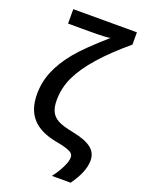

<svg xmlns="http://www.w3.org/2000/svg" viewBox="-173 -841 837 1112"><g transform="rotate(20 245.0 -285.0)"><path d="M473.1 29.8Q473.1 100.6 408.2 189.9H293Q321.8 152.3 340.3 114.7Q358.9 77.1 358.9 53.2Q358.9 37.1 349.1 28.1Q339.4 19 315.9 11Q292.5 2.9 252.9 -3.9Q148.9 -22.5 99.4 -77.1Q49.8 -131.8 49.8 -226.1Q49.8 -300.8 78.1 -368.2Q106.4 -435.5 160.4 -501.7Q214.4 -567.9 338.9 -676.8Q317.4 -670.9 209 -670.9H79.1V-759.8H471.2V-684.1Q367.7 -597.2 300.8 -521.2Q233.9 -445.3 201.4 -376.5Q168.9 -307.6 168.9 -231.9Q168.9 -188 182.4 -161.4Q195.8 -134.8 224.4 -118.9Q252.9 -103 324.2 -88.9Q401.4 -73.2 437.3 -44.9Q473.1 -16.6 473.1 29.8Z"/></g></svg>

Font: JBL Sans
Style: Semibold
Weight: 600
Version: Version 1.10